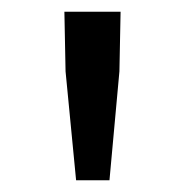

<svg xmlns="http://www.w3.org/2000/svg" viewBox="-20 -791 318 328"><path d="M110 -483H167L184 -669L186 -771H90L92 -669Z"/></svg>

Font: Source Han Sans KR
Style: Regular
Weight: 400
Designer: Ryoko NISHIZUKA 西塚涼子 (kana, bopomofo & ideographs); Paul D. Hunt (Latin, Greek & Cyrillic); Sandoll Communications 산돌커뮤니
Foundry: Adobe
Version: Version 2.004;hotconv 1.0.118;makeotfexe 2.5.65603